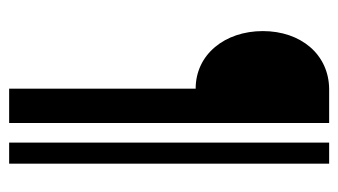

<svg xmlns="http://www.w3.org/2000/svg" viewBox="-180 -410 740 420"><g transform="rotate(90 190.0 -200.0)"><path d="M292 -550V150H338V-550ZM48 -405C48 -322 99 -258 174 -258V150H249V-550H174C99 -549 48 -488 48 -405Z"/></g></svg>

Font: Fervojo
Style: Bold
Weight: 700
Designer: kohakuno
Version: ver.1.0